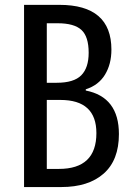

<svg xmlns="http://www.w3.org/2000/svg" viewBox="-20 -755 540 775"><path d="M77.1 0V-735.4H219.7Q429.7 -735.4 429.7 -554.7Q429.7 -496.1 403.8 -453.6Q377.9 -411.1 326.2 -394.5V-389.6Q460 -363.3 460 -213.9Q460 -108.4 398.4 -54.2Q336.9 0 227.5 0ZM168.9 -420.9H209Q278.3 -420.9 308.1 -451.2Q337.9 -481.4 337.9 -542Q337.9 -607.4 308.6 -634.3Q279.3 -661.1 212.9 -661.1H168.9ZM168.9 -73.2H217.8Q369.1 -73.2 369.1 -217.8Q369.1 -351.6 223.6 -351.6H168.9Z"/></svg>

Font: Gen Shin Gothic Monospace Regular
Style: Regular
Weight: 400
Designer: [Source Han Sans]
Ryoko NISHIZUKA  (kana & ideographs); Paul D. Hunt (Latin, Greek & Cyrillic); Wenlong ZHANG  (bopomofo
Version: Version 1.002.20150607